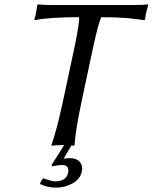

<svg xmlns="http://www.w3.org/2000/svg" viewBox="-20 -668 702 884"><path d="M268.6 91.8Q242.2 92.3 222.2 98.1L217.3 91.8L275.4 0Q275.4 0 270 0Q237.3 0 218.3 2.9L216.8 0Q241.2 -68.4 269.5 -200.2L321.8 -444.8Q346.2 -560.5 344.2 -588.9Q210.4 -588.9 139.2 -575.2L138.2 -579.1Q146 -603 151.9 -645L154.8 -647.9Q178.7 -645 213.9 -645H600.1Q636.2 -645 660.6 -647.9L662.1 -645Q649.9 -602.1 647.9 -579.1L645 -575.2Q645 -575.2 569.8 -584.5Q512.7 -588.9 446.3 -588.9Q432.6 -561.5 407.7 -444.8L355.5 -200.2Q328.1 -71.3 323.2 0L320.3 2.9Q314.5 2 308.6 1.5L272.5 63Q285.6 60.1 299.3 60.1Q346.2 60.1 356.4 94.2Q359.9 107.4 356.9 122.1Q347.7 165.5 292.5 186Q265.1 196.3 234.4 195.8Q198.2 195.3 164.1 179.2Q168.5 162.6 179.7 152.8Q215.3 166.5 234.4 167Q282.2 167 293 130.9Q293.5 128.4 293.9 127Q299.3 92.8 268.6 91.8Z"/></svg>

Font: Linux Biolinum Slanted O
Style: Slanted
Weight: 400
Designer: Philipp H. Poll
Foundry: Philipp H. Poll
Version: Version 1.0.4